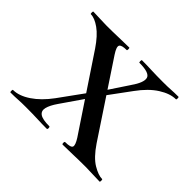

<svg xmlns="http://www.w3.org/2000/svg" viewBox="-100 -513 640 640"><g transform="rotate(45 219.5 -193.0)"><path d="M256 0Q253 0 253 -6Q253 -12 256 -12Q282 -12 285 -20.5Q288 -29 274 -51L106 -303Q81 -340 57 -357Q33 -374 15 -374Q13 -374 13 -380Q13 -386 15 -386Q30 -386 46 -385Q62 -384 77 -384Q111 -384 137 -385Q163 -386 184 -386Q186 -386 186 -380Q186 -374 184 -374Q160 -374 155.5 -366Q151 -358 166 -335L333 -83Q360 -43 386 -27.5Q412 -12 430 -12Q432 -12 432 -6Q432 0 430 0Q414 0 396 -1Q378 -2 363 -2Q329 -2 303 -1Q277 0 256 0ZM10 0Q8 0 8 -6Q8 -12 10 -12Q38 -12 69.5 -33Q101 -54 129 -92L205 -197L218 -185L149 -85Q133 -62 129 -45.5Q125 -29 137 -20.5Q149 -12 181 -12Q184 -12 184 -6Q184 0 181 0Q158 0 136.5 -1Q115 -2 81 -2Q58 -2 44 -1Q30 0 10 0ZM222 -192 211 -203 276 -301Q302 -338 297 -356Q292 -374 244 -374Q242 -374 242 -380Q242 -386 244 -386Q268 -386 289.5 -385Q311 -384 345 -384Q368 -384 382 -385Q396 -386 416 -386Q418 -386 418 -380Q418 -374 416 -374Q389 -374 357.5 -354Q326 -334 297 -294Z"/></g></svg>

Font: Cormorant Medium
Style: Regular
Weight: 500
Designer: Christian Thalmann (Catharsis Fonts)
Foundry: Catharsis Fonts
Version: Version 4.000